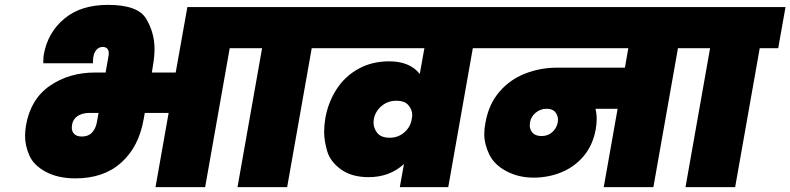

<svg xmlns="http://www.w3.org/2000/svg" viewBox="-20 -769 3248 789"><path d="M1032 -740 1002 -571H924L823 0H619L673 -305H575L570 -277Q550 -165 478 -100.5Q406 -36 290 -36Q218 -36 168 -63Q118 -90 100.5 -130.5Q83 -171 83 -210Q83 -231 87 -255Q106 -362 185 -416.5Q264 -471 371 -471H414L425 -534Q427 -543 427 -549Q427 -576 402 -576Q387 -576 377 -565Q367 -554 364 -537Q362 -527 362 -516Q362 -513 362 -509H158Q158 -514 158 -519Q158 -533 160 -545Q176 -635 244 -692Q312 -749 424 -749Q547 -749 581 -691.5Q615 -634 615 -568Q615 -535 608 -496L604 -471H702L750 -740ZM385 -305H348Q319 -305 299.5 -292.5Q280 -280 276 -256Q275 -250 275 -244Q275 -229 285 -218.5Q295 -208 317 -208Q343 -208 358 -224Q373 -240 378 -266Z M956 0 1057 -571H980L1010 -740H1367L1337 -571H1261L1160 0Z M2028 -740 1999 -571H1923L1822 0H1623L1640 -95Q1581 -41 1495 -41Q1425 -41 1381 -73Q1337 -105 1324.5 -148Q1312 -191 1312 -227Q1312 -254 1317 -284Q1329 -350 1363.5 -403Q1398 -456 1453.5 -486.5Q1509 -517 1579 -517Q1664 -517 1705 -465L1724 -571H1315L1344 -740ZM1582 -203Q1616 -203 1641.5 -225Q1667 -247 1672 -280Q1674 -288 1674 -296Q1674 -318 1658.5 -336.5Q1643 -355 1609 -355Q1573 -355 1547.5 -333Q1522 -311 1516 -279Q1515 -272 1515 -265Q1515 -242 1530.5 -222.5Q1546 -203 1582 -203Z M2843 -571H2766L2665 0H2461L2518 -322H2427Q2432 -302 2432 -279Q2432 -259 2428 -237Q2416 -172 2378.5 -127.5Q2341 -83 2287 -61Q2233 -39 2173 -39Q2111 -39 2061 -65.5Q2011 -92 1990.5 -134.5Q1970 -177 1970 -219Q1970 -241 1975 -265Q1988 -340 2031.5 -391Q2075 -442 2137.5 -466.5Q2200 -491 2270 -491H2548L2562 -571H1977L2006 -740H2872ZM2206 -210Q2231 -210 2249 -225.5Q2267 -241 2272 -266Q2273 -272 2273 -277Q2273 -294 2262 -308Q2251 -322 2226 -322Q2201 -322 2181.5 -306Q2162 -290 2158 -266Q2157 -259 2157 -253Q2157 -237 2168.5 -223.5Q2180 -210 2206 -210Z M2797 0 2898 -571H2821L2851 -740H3208L3178 -571H3102L3001 0Z"/></svg>

Font: Fz Poppins Black
Style: Italic
Weight: 900
Italic angle: -10°
Designer: Ninad Kale (Devanagari), Jonny Pinhorn (Latin)
Foundry: Indian Type Foundry
Version: Vit hóa bi Vntype.Com & FontZin.Com